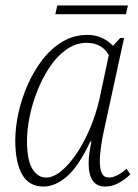

<svg xmlns="http://www.w3.org/2000/svg" viewBox="-20 -674 505 704"><path d="M140 10Q86 10 61 -34.5Q36 -79 36 -159Q36 -206 47.5 -259Q59 -312 81.5 -363Q104 -414 136 -455.5Q168 -497 209.5 -521.5Q251 -546 301 -546Q331 -546 355 -534.5Q379 -523 394 -506L421 -535H435L363 -204Q356 -174 351 -140.5Q346 -107 346 -83Q346 -55 353.5 -39Q361 -23 379 -23Q407 -23 444 -55L458 -35Q439 -16 415 -3Q391 10 365 10Q305 10 305 -76Q305 -95 308 -115Q311 -135 315 -155H311Q269 -65 226 -27.5Q183 10 140 10ZM149 -23Q176 -23 205.5 -47.5Q235 -72 262.5 -113.5Q290 -155 311 -205.5Q332 -256 344 -308L379 -472Q367 -494 346 -505.5Q325 -517 299 -517Q258 -517 223.5 -492.5Q189 -468 162.5 -428.5Q136 -389 117 -341Q98 -293 88.5 -245.5Q79 -198 79 -158Q79 -87 98.5 -55Q118 -23 149 -23ZM183 -622 190 -654H449L442 -622Z"/></svg>

Font: Noto Serif SemiCondensed ExtraLight
Style: Italic
Weight: 200
Width: 4
Italic angle: -12°
Designer: Monotype Design Team
Foundry: Monotype Imaging Inc.
Version: Version 2.013